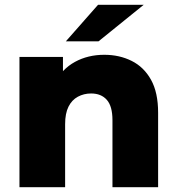

<svg xmlns="http://www.w3.org/2000/svg" viewBox="-20 -779 736 799"><path d="M61 0V-542H242V-388L207 -433Q238 -492 292 -521.5Q346 -551 414 -551Q477 -551 528 -525.5Q579 -500 608.5 -447Q638 -394 638 -310V0H448V-279Q448 -337 424.5 -363.5Q401 -390 359 -390Q329 -390 304 -376.5Q279 -363 265 -335Q251 -307 251 -262V0ZM254 -607 388 -759H578L390 -607Z"/></svg>

Font: Montserrat Thin ExtraBold
Style: Regular
Weight: 800
Version: Version 9.000